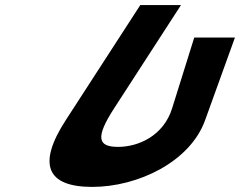

<svg xmlns="http://www.w3.org/2000/svg" viewBox="-20 -735 943 754"><path d="M902.6 -587.5H742.8L655.9 -309.5C621.7 -200.5 522.2 -158.2 444 -158.2C365.8 -158.2 352.1 -192.2 428.1 -309.5L690.7 -715H530.9L238 -262.8C125.7 -89.4 163.6 -1 342.1 -1C520.6 -1 726.1 -98.6 785.4 -262.8Z"/></svg>

Font: Hussar
Style: BdWodka
Weight: 700
Foundry: Cannot Into Space Fonts
Version: Version 2.00